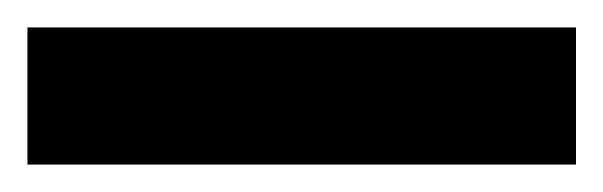

<svg xmlns="http://www.w3.org/2000/svg" viewBox="-20 -120 440 140"><path d="M0 0H400V-100H0ZM0 0Q0 0 0 0Q0 0 0 0Q0 0 0 0Q0 0 0 0Q0 0 0 0Q0 0 0 0H400Q400 0 400 0Q400 0 400 0Q400 0 400 0Q400 0 400 0Q400 0 400 0Q400 0 400 0ZM0 -100Q0 -100 0 -100Q0 -100 0 -100Q0 -100 0 -100Q0 -100 0 -100Q0 -100 0 -100Q0 -100 0 -100H400Q400 -100 400 -100Q400 -100 400 -100Q400 -100 400 -100Q400 -100 400 -100Q400 -100 400 -100Q400 -100 400 -100Z"/></svg>

Font: Wavefont
Style: Regular
Weight: 400
Monospace: yes
Version: Version 3.003